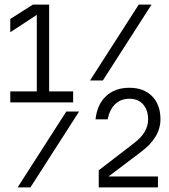

<svg xmlns="http://www.w3.org/2000/svg" viewBox="-20 -820 740 840"><path d="M643 -800 430 -468H374L587 -800ZM25 -372V-420H141V-755L25 -679V-737L124 -800H195V-420H300V-372ZM412 -75 568 -195Q628 -241 628 -297Q628 -339 606 -363.5Q584 -388 546 -388Q509 -388 484.5 -365Q460 -342 451 -298H398Q405 -363 444 -399.5Q483 -436 546 -436Q609 -436 645.5 -399Q682 -362 682 -298Q682 -218 595 -154L455 -48H671V0H412ZM326 -332 113 0H57L270 -332Z"/></svg>

Font: Martian Mono ExtraLight
Style: Regular
Weight: 200
Monospace: yes
Designer: Roman Shamin
Foundry: Evil Martians
Version: Version 1.000; ttfautohint (v1.8.4.7-5d5b)